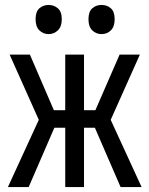

<svg xmlns="http://www.w3.org/2000/svg" viewBox="-20 -757 603 777"><path d="M12 0 137 -272 19 -536H101L198 -311H244V-536H320V-311H366L464 -536H546L428 -272L553 0H468L364 -240H320V0H244V-240H200L96 0ZM391 -619Q369 -619 353.5 -634Q338 -649 338 -679Q338 -710 353.5 -723.5Q369 -737 391 -737Q413 -737 428.5 -723.5Q444 -710 444 -679Q444 -649 428.5 -634Q413 -619 391 -619ZM177 -619Q155 -619 139.5 -634Q124 -649 124 -679Q124 -710 139.5 -723.5Q155 -737 177 -737Q198 -737 214 -723.5Q230 -710 230 -679Q230 -649 214 -634Q198 -619 177 -619Z"/></svg>

Font: Noto Sans Mono SemiCondensed
Style: Regular
Weight: 400
Width: 4
Designer: Monotype Design Team
Foundry: Monotype Imaging Inc.
Version: Version 2.014